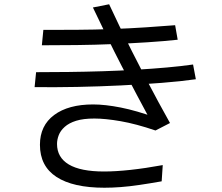

<svg xmlns="http://www.w3.org/2000/svg" viewBox="-20 -827 1040 899"><path d="M176 -615 183 -687Q257 -687 339.5 -687.5Q422 -688 504.5 -691Q587 -694 662.5 -699Q738 -704 800 -709L812 -641Q748 -634 670 -629Q592 -624 508 -620.5Q424 -617 339.5 -616Q255 -615 176 -615ZM142 -419 149 -489Q223 -489 302 -490Q381 -491 461 -493.5Q541 -496 617 -500.5Q693 -505 761 -511Q829 -517 884 -525L897 -456Q827 -446 737 -439Q647 -432 546 -427Q445 -422 342 -420Q239 -418 142 -419ZM469 52Q322 52 244.5 1.5Q167 -49 167 -149Q167 -239 233.5 -288.5Q300 -338 416 -338Q472 -338 545.5 -323.5Q619 -309 713 -275L689 -255Q655 -318 620 -384Q585 -450 550 -517.5Q515 -585 481.5 -654Q448 -723 415 -792L491 -807Q512 -761 539.5 -704.5Q567 -648 598 -586.5Q629 -525 661 -463.5Q693 -402 722.5 -348Q752 -294 776 -251L708 -216Q617 -247 545 -259.5Q473 -272 422 -272Q370 -272 336.5 -261.5Q303 -251 283 -233Q263 -215 255 -194Q247 -173 247 -153Q247 -90 302 -57Q357 -24 467 -24Q521 -24 590.5 -31.5Q660 -39 742 -54L737 22Q680 32 632.5 39Q585 46 545 49Q505 52 469 52Z"/></svg>

Font: Murecho Thin
Style: Regular
Weight: 400
Version: Version 1.010